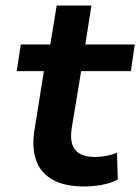

<svg xmlns="http://www.w3.org/2000/svg" viewBox="-20 -661 505 691"><path d="M282 10Q212 10 169 -14.5Q126 -39 110 -84Q94 -129 104 -193L138 -405H40L55 -501H161L184 -641H309L287 -501H465L451 -405H272L238 -199Q230 -145 251.5 -120.5Q273 -96 322 -96Q342 -96 362.5 -100Q383 -104 401 -111L404 -15Q377 -1 345.5 4.5Q314 10 282 10Z"/></svg>

Font: Nunito Sans 7pt
Style: Bold Italic
Weight: 700
Italic angle: -9°
Version: Version 3.101;gftools[0.9.27]